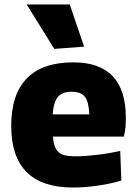

<svg xmlns="http://www.w3.org/2000/svg" viewBox="-20 -827 611 856"><path d="M305 9Q30 9 30 -266Q30 -406 99.5 -477.5Q169 -549 307 -549Q541 -549 541 -302Q541 -275 539 -256Q537 -237 532 -218H216Q218 -191 224.5 -174Q231 -157 243 -147Q255 -137 274 -133.5Q293 -130 320 -130Q340 -130 365 -132Q390 -134 416 -137Q442 -140 467.5 -144.5Q493 -149 516 -154L521 -22Q475 -8 417 0.5Q359 9 305 9ZM299 -418Q258 -418 238.5 -395.5Q219 -373 215 -317H378Q376 -373 358.5 -395.5Q341 -418 299 -418ZM222 -609 99 -807H291L355 -619Z"/></svg>

Font: Encode Sans Narrow
Style: ExtraBold
Weight: 800
Designer: Pablo Impallari, Andres Torresi
Foundry: Pablo Impallari, Andres Torresi
Version: Version 1.000; ttfautohint (v1.00) -l 8 -r 50 -G 200 -x 14 -